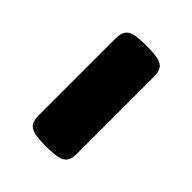

<svg xmlns="http://www.w3.org/2000/svg" viewBox="-11 -503 443 443"><g transform="rotate(-45 211.0 -281.5)"><path d="M85.9 -343.8H335.9Q351.9 -343.8 360.2 -338.5Q368.6 -333.2 371.8 -320.3Q375 -307.4 375 -281.2Q375 -255.1 371.8 -242.2Q368.6 -229.3 360.2 -224Q351.9 -218.8 335.9 -218.8H85.9Q70 -218.8 61.7 -224Q53.3 -229.3 50.1 -242.2Q46.9 -255.1 46.9 -281.2Q46.9 -307.4 50.1 -320.3Q53.3 -333.2 61.7 -338.5Q70 -343.8 85.9 -343.8Z"/></g></svg>

Font: Gyrochrome
Style: Regular
Weight: 400
Designer: David Moles
Foundry: David Moles
Version: Version 1.005;Glyphs 3.2.3 (3260)